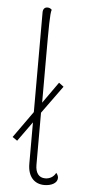

<svg xmlns="http://www.w3.org/2000/svg" viewBox="-53 -759 358 800"><g transform="rotate(5 125.5 -359.0)"><path d="M209 -45C201 -28 184 -18 165 -18C138 -18 124 -38 124 -71V-289L208 -405L188 -420L125 -331V-524C125 -644 125 -705 131 -720C127 -724 122 -728 113 -728C101 -728 94 -720 94 -706V-289L15 -178L35 -164L94 -246V-73C94 -19 122 10 164 10C192 10 218 -2 218 -24C218 -30 216 -37 209 -45Z"/></g></svg>

Font: Arima Koshi Thin
Style: Regular
Weight: 250
Designer: Joana Correia and Natanael Gama
Foundry: NDISCOVER
Version: Version 1.019;PS 001.019;hotconv 1.0.88;makeotf.lib2.5.64775